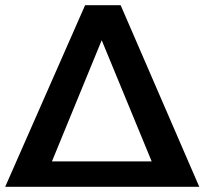

<svg xmlns="http://www.w3.org/2000/svg" viewBox="-21 -720 788 740"><path d="M307 -700H444L747 0H604L371 -565L139 0H-1ZM114 -98H624V0H114Z"/></svg>

Font: Alexandria Medium
Style: Regular
Weight: 500
Designer: Mohamed Gaber
Foundry: Kief Type Foundry
Version: Version 5.100